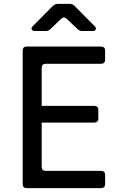

<svg xmlns="http://www.w3.org/2000/svg" viewBox="-20 -970 640 990"><path d="M118 0Q97 0 97 -21V-709Q97 -730 118 -730H500Q522 -730 522 -709V-662Q522 -641 500 -641H216Q195 -641 195 -620V-424H465Q487 -424 487 -403V-359Q487 -338 465 -338H195V-110Q195 -89 216 -89H500Q522 -89 522 -68V-21Q522 0 500 0ZM161 -810Q147 -810 143.5 -818.5Q140 -827 150 -836L252 -939Q263 -950 278 -950H339Q354 -950 365 -939L467 -836Q477 -827 474 -818.5Q471 -810 457 -810H404Q389 -810 379 -821L324 -873Q309 -887 294 -872L241 -821Q231 -810 216 -810Z"/></svg>

Font: Pitagon Sans Mono Medium
Style: Regular
Weight: 500
Monospace: yes
Designer: Travis Tran
Foundry: Pitagon
Version: Version 1.001; ttfautohint (v1.8.4.7-5d5b);gftools[0.9.26]